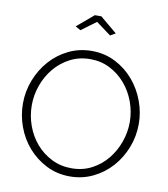

<svg xmlns="http://www.w3.org/2000/svg" viewBox="-98 -999 948 1085"><g transform="rotate(10 376.5 -456.0)"><path d="M262 -836 358 -917H395L492 -836L462 -819L377 -882L292 -819ZM376 5Q302 5 241 -26Q180 -57 136 -107Q92 -157 68 -222Q44 -287 44 -355Q44 -426 69.5 -491Q95 -556 139.5 -606Q184 -656 245 -685.5Q306 -715 377 -715Q451 -715 512.5 -683.5Q574 -652 617.5 -601Q661 -550 685 -485.5Q709 -421 709 -355Q709 -283 683.5 -218Q658 -153 613.5 -103.5Q569 -54 508 -24.5Q447 5 376 5ZM95 -355Q95 -294 115.5 -237.5Q136 -181 173.5 -137.5Q211 -94 263 -68Q315 -42 377 -42Q441 -42 492.5 -69Q544 -96 580.5 -140.5Q617 -185 637 -241Q657 -297 657 -355Q657 -416 636 -472.5Q615 -529 577.5 -572.5Q540 -616 489 -642Q438 -668 377 -668Q313 -668 261 -641Q209 -614 172 -569.5Q135 -525 115 -469Q95 -413 95 -355Z"/></g></svg>

Font: Oxford Sans
Style: Regular
Weight: 300
Designer: Matt McInerney, Pablo Impallari, Rodrigo Fuenzalida
Foundry: Matt McInerney, Pablo Impallari, Rodrigo Fuenzalida
Version: Version 3.000g; ttfautohint (v1.5) -l 8 -r 28 -G 28 -x 14 -D